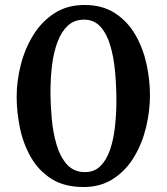

<svg xmlns="http://www.w3.org/2000/svg" viewBox="-20 -736 671 772"><path d="M316 16Q239 16 187.5 -16.5Q136 -49 105 -102.5Q74 -156 60.5 -220Q47 -284 47 -347Q47 -410 63.5 -475Q80 -540 113.5 -594.5Q147 -649 198.5 -682.5Q250 -716 320 -716Q392 -716 442.5 -683Q493 -650 524 -596.5Q555 -543 569 -479Q583 -415 583 -352Q583 -290 567.5 -225Q552 -160 519.5 -105.5Q487 -51 436 -17.5Q385 16 316 16ZM322 -44Q359 -44 383.5 -68Q408 -92 422 -132.5Q436 -173 442 -224.5Q448 -276 448 -331Q448 -392 442.5 -450Q437 -508 423 -554.5Q409 -601 383.5 -629Q358 -657 318 -657Q279 -657 253 -633Q227 -609 211.5 -568Q196 -527 189.5 -475.5Q183 -424 183 -368Q183 -316 188 -259.5Q193 -203 207.5 -154Q222 -105 249.5 -74.5Q277 -44 322 -44Z"/></svg>

Font: Lora SemiBold
Style: Regular
Weight: 600
Designer: Olga Karpushina, Alexei Vanyashin (Cyrillic)
Foundry: Cyreal
Version: Version 3.011; ttfautohint (v1.8.4.7-5d5b)